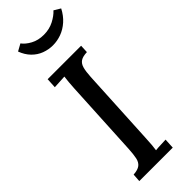

<svg xmlns="http://www.w3.org/2000/svg" viewBox="-301 -955 982 982"><g transform="rotate(-45 190.5 -464.0)"><path d="M318 -700 316 -656Q285 -655 269.5 -644.5Q254 -634 248 -611.5Q242 -589 240 -552L218 -134Q217 -107 215 -85.5Q213 -64 211 -51Q228 -53 248.5 -53.5Q269 -54 284 -55L281 0H39L42 -44Q74 -46 89.5 -58Q105 -70 110 -94Q115 -118 117 -155L139 -571Q140 -593 142 -613.5Q144 -634 146 -649Q129 -648 109 -647Q89 -646 73 -645L76 -700ZM218 -803Q187 -803 157.5 -814Q128 -825 105 -848.5Q82 -872 69 -907L107 -928Q122 -907 152.5 -890.5Q183 -874 223 -874Q263 -874 295 -890.5Q327 -907 346 -928L381 -907Q363 -872 336.5 -848.5Q310 -825 279.5 -814Q249 -803 218 -803Z"/></g></svg>

Font: Lora Medium
Style: Italic
Weight: 500
Italic angle: -3°
Designer: Olga Karpushina, Alexei Vanyashin (Cyrillic)
Foundry: Cyreal
Version: Version 3.004